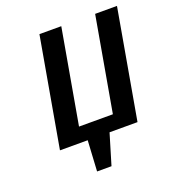

<svg xmlns="http://www.w3.org/2000/svg" viewBox="-120 -593 748 826"><g transform="rotate(-20 254.0 -180.0)"><path d="M184 140 192 0H65L153 -500H253L177 -68H332L408 -500H508L420 0H292L250 140Z"/></g></svg>

Font: Cuprum Medium
Style: Italic
Weight: 500
Italic angle: -10°
Version: Version 3.000